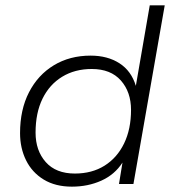

<svg xmlns="http://www.w3.org/2000/svg" viewBox="-20 -688 648 718"><path d="M249 10Q187 10 143.5 -16.5Q100 -43 77.5 -88.5Q55 -134 55 -190Q55 -278 88.5 -343Q122 -408 181.5 -444Q241 -480 319 -480Q382 -480 426.5 -451.5Q471 -423 488 -367L540 -668H596L479 0H425L438 -80Q409 -35 359 -12.5Q309 10 249 10ZM260 -39Q324 -39 371 -68.5Q418 -98 444 -151.5Q470 -205 470 -277Q470 -344 432 -387Q394 -430 323 -430Q260 -430 212.5 -401Q165 -372 139 -319Q113 -266 113 -192Q113 -125 151 -82Q189 -39 260 -39Z"/></svg>

Font: Gantari Light
Style: Italic
Weight: 300
Italic angle: -10°
Version: Version 1.000